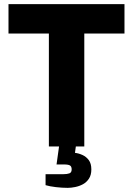

<svg xmlns="http://www.w3.org/2000/svg" viewBox="-20 -707 643 927"><path d="M216 0V-545H21V-687H581V-545H387V0ZM307 200Q280 200 250 196.5Q220 193 200 187V134H286Q304 134 315 130Q326 126 326 111Q326 97 318 92Q310 87 288 87H253L269 -28H350L342 31Q360 33 378.5 41.5Q397 50 409 66.5Q421 83 421 111Q421 138 409.5 155.5Q398 173 380.5 182.5Q363 192 343 196Q323 200 307 200Z"/></svg>

Font: Archivo SemiCondensed ExtraBold
Style: Regular
Weight: 800
Width: 4
Designer: Hector Gatti
Foundry: Omnibus-Type
Version: Version 2.001